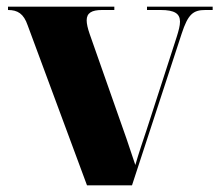

<svg xmlns="http://www.w3.org/2000/svg" viewBox="-20 -556 658 576"><path d="M63 -480 241 0H376L525 -455C544 -513 559 -526 596 -526H618V-536H421V-526H462C504 -526 520 -515 520 -491C520 -479 516 -464 510 -445L420 -167C411 -140 395 -93 386 -61C370 -110 349 -171 332 -218L249 -454C243 -471 240 -485 240 -495C240 -517 255 -526 286 -526H323V-536H4V-526C33 -526 51 -515 63 -480Z"/></svg>

Font: Noto Serif Display ExtraBold
Style: Regular
Weight: 800
Designer: Monotype Design Team
Foundry: Monotype Imaging Inc.
Version: Version 2.009